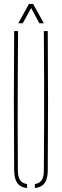

<svg xmlns="http://www.w3.org/2000/svg" viewBox="-20 -959 317 983"><path d="M52.5 -85Q51 -264.5 51 -442.8Q51 -621 52.5 -800H72.5Q71.5 -680.5 71 -561.5Q70.5 -442.5 70.5 -323.5Q70.5 -204.5 71.5 -85Q71.5 -53.5 82.8 -37Q94 -20.5 118.5 -16.5V4Q84.5 0 69 -21.2Q53.5 -42.5 52.5 -85ZM158.5 4V-16.5Q183 -20.5 193.8 -37Q204.5 -53.5 204.5 -85Q205.5 -204.5 205.8 -323.5Q206 -442.5 205.8 -561.5Q205.5 -680.5 204.5 -800H224.5Q226 -621 226 -442.8Q226 -264.5 224.5 -85Q224 -42.5 208.2 -21.2Q192.5 0 158.5 4ZM73.5 -840 128.5 -939H149.5L204.5 -840H181.5L139.5 -918L96.5 -840Z"/></svg>

Font: Big Shoulders Stencil Thin
Style: Regular
Weight: 100
Designer: Patric King
Foundry: XO Type Co
Version: Version 2.001